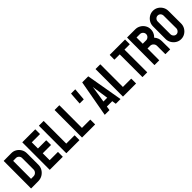

<svg xmlns="http://www.w3.org/2000/svg" viewBox="313 -2066 3434 3434"><g transform="rotate(-45 2030.0 -348.5)"><path d="M223.6 -1 44.4 0Q39.6 0 39.6 -4.9L41.5 -691.9Q41.5 -695.8 45.4 -695.8L232.4 -696.8Q288.1 -698.2 333 -671.4Q378.4 -644.5 405.5 -598.9Q432.6 -553.2 432.6 -498V-210.9Q432.6 -153.3 404.8 -105.5Q376.5 -58.1 329.6 -30Q282.7 -2 223.6 -1ZM232.4 -577.1 162.6 -576.2 161.6 -123H223.6Q260.7 -123 286.1 -148.9Q311.5 -174.8 311.5 -210.9V-499Q311.5 -530.8 288.1 -554.4Q264.6 -578.1 232.4 -577.1Z M838.4 0H515.1Q511.2 0 511.2 -4.9L512.2 -691.9Q512.2 -695.8 516.1 -695.8H837.4Q841.3 -695.8 841.3 -690.9V-579.1Q841.3 -575.2 837.4 -575.2H632.3V-418.9H837.4Q841.3 -418.9 841.3 -415L842.3 -301.8Q842.3 -297.9 838.4 -297.9H632.3V-123H838.4Q842.3 -123 842.3 -118.2V-3.9Q842.3 0 838.4 0Z M1258.3 0H935.1Q931.2 0 931.2 -4.9L932.1 -690.9Q932.1 -695.8 937 -695.8H1048.3Q1053.2 -695.8 1053.2 -690.9L1052.2 -123H1258.3Q1263.2 -123 1263.2 -118.2V-4.9Q1263.2 0 1258.3 0Z M1655.3 0H1332Q1328.1 0 1328.1 -4.9L1329.1 -690.9Q1329.1 -695.8 1334 -695.8H1445.3Q1450.2 -695.8 1450.2 -690.9L1449.2 -123H1655.3Q1660.2 -123 1660.2 -118.2V-4.9Q1660.2 0 1655.3 0Z M1830.6 -460.9H1732.4Q1728.5 -460.9 1728.5 -465.8L1744.6 -691.9Q1745.6 -695.8 1749.5 -695.8H1848.6Q1853.5 -695.8 1852.5 -691.9L1833.5 -463.9Q1833.5 -460.9 1830.6 -460.9Z M1903.3 -4.9 2027.3 -691.9Q2028.3 -695.8 2032.2 -695.8H2177.2Q2181.2 -695.8 2182.1 -691.9L2301.3 -4.9Q2301.8 0 2297.4 0H2186.5Q2181.6 0 2181.2 -4.9L2170.4 -78.1H2034.2L2023.4 -4.9Q2022.9 0 2018.6 0H1907.2Q1903.3 0 1903.3 -4.9ZM2099.1 -465.8 2054.2 -185.1H2150.4L2109.4 -465.8L2103.5 -502.9Z M2690.9 0H2367.7Q2363.8 0 2363.8 -4.9L2364.7 -690.9Q2364.7 -695.8 2369.6 -695.8H2481Q2485.8 -695.8 2485.8 -690.9L2484.9 -123H2690.9Q2695.8 -123 2695.8 -118.2V-4.9Q2695.8 0 2690.9 0Z M2974.1 0H2861.3Q2856.9 0 2856.9 -4.9V-575.2H2727.1Q2722.2 -575.2 2722.2 -580.1L2723.1 -691.9Q2723.1 -695.8 2727.1 -695.8H3106.9Q3112.3 -695.8 3112.3 -691.9V-580.1Q3112.3 -575.2 3108.4 -575.2H2977.1L2978 -4.9Q2978 0 2974.1 0Z M3277.8 0H3164.6Q3160.6 0 3160.6 -4.9L3162.6 -691.9Q3162.6 -695.8 3166.5 -695.8H3368.7Q3422.9 -695.8 3468.3 -669.4Q3513.7 -643.1 3540.8 -598.6Q3567.9 -554.2 3567.9 -498Q3567.9 -461.4 3556.6 -431.6Q3545.4 -401.9 3530.5 -381.3Q3515.6 -360.8 3503.4 -351.1Q3557.6 -291 3557.6 -210L3558.6 -4.9Q3558.6 0 3553.7 0H3440.4Q3436.5 0 3436.5 -2.9V-210Q3436.5 -246.1 3411.1 -272.5Q3385.7 -298.8 3348.6 -298.8H3282.7L3281.7 -4.9Q3281.7 0 3277.8 0ZM3368.7 -576.2H3282.7V-418.9H3368.7Q3399.4 -418.9 3423.6 -441.9Q3447.8 -464.8 3447.8 -498Q3447.8 -529.8 3424.3 -553Q3400.9 -576.2 3368.7 -576.2Z M3827.6 9.8Q3774.4 9.8 3729.5 -17.6Q3685.1 -44.9 3658 -90.6Q3630.9 -136.2 3630.9 -190.9L3631.8 -507.8Q3631.8 -563.5 3658.7 -607.9Q3685.1 -652.8 3730 -679.9Q3774.9 -707 3827.6 -707Q3882.3 -707 3925.8 -680.2Q3969.7 -653.3 3996.3 -608.2Q4022.9 -563 4022.9 -507.8L4023.9 -190.9Q4023.9 -136.2 3997.6 -90.8Q3970.7 -44.9 3926.3 -17.6Q3881.8 9.8 3827.6 9.8ZM3827.6 -110.8Q3857.9 -110.8 3880.4 -135.5Q3902.8 -160.2 3902.8 -190.9L3901.9 -507.8Q3901.9 -541 3880.9 -564Q3859.9 -586.9 3827.6 -586.9Q3796.9 -586.9 3774.9 -564.5Q3752.9 -542 3752.9 -507.8V-190.9Q3752.9 -158.2 3774.9 -134.5Q3796.9 -110.8 3827.6 -110.8Z"/></g></svg>

Font: Koulen
Style: Regular
Weight: 400
Designer: Danh Hong
Version: Version 8.000; ttfautohint (v1.8.3)